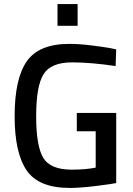

<svg xmlns="http://www.w3.org/2000/svg" viewBox="-20 -914 654 945"><path d="M358 -268V-358H552V-13Q535 -9 455.5 1Q376 11 324 11Q170 11 111 -75.5Q52 -162 52 -342Q52 -527 112 -612.5Q172 -698 321 -698Q368 -698 425.5 -691Q483 -684 518 -678L552 -671L549 -589Q426 -607 335 -607Q231 -607 194.5 -549Q158 -491 158 -342Q158 -195 193 -137Q228 -79 333 -79Q401 -79 451 -89V-268ZM263 -787V-894H362V-787Z"/></svg>

Font: TitilliumText
Style: Medium
Weight: 500
Designer: Accademia di Belle Arti di Urbino and others
Foundry: Accademia di Belle Arti di Urbino and others.
Version: Version 60.001